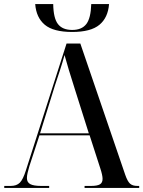

<svg xmlns="http://www.w3.org/2000/svg" viewBox="-20 -929 708 949"><path d="M337 -771Q244 -771 201.5 -806.5Q159 -842 154 -909H243Q244 -839 266.5 -810Q289 -781 337 -781Q384 -781 406.5 -810Q429 -839 431 -909H519Q514 -842 471.5 -806.5Q429 -771 337 -771ZM1 0V-10H33Q62 -10 78 -26Q94 -42 108 -87L309 -714H377L599 -65Q610 -33 622.5 -21.5Q635 -10 659 -10H668V0H398V-10H430Q461 -10 474 -18Q487 -26 487 -45Q487 -54 484 -67.5Q481 -81 476 -96L423 -260H175L125 -107Q120 -90 116.5 -75Q113 -60 113 -49Q113 -28 129.5 -19Q146 -10 183 -10H223V0ZM178 -270H419L350 -488Q333 -541 320.5 -582.5Q308 -624 299 -657Q288 -617 277.5 -585Q267 -553 252 -508Z"/></svg>

Font: Noto Serif Display SemiCondensed Medium
Style: Regular
Weight: 500
Width: 4
Designer: Monotype Design Team
Foundry: Monotype Imaging Inc.
Version: Version 2.009